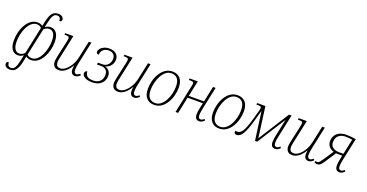

<svg xmlns="http://www.w3.org/2000/svg" viewBox="-39 -1677 5410 2832"><g transform="rotate(20 2666.0 -260.5)"><path d="M125 249Q81 249 60.5 229.5Q40 210 40 186Q40 152 76 152Q76 183 89.5 201.5Q103 220 131 220Q171 220 192.5 183Q214 146 229 78L250 -22Q232 -7 211 1.5Q190 10 164 10Q104 10 69.5 -38Q35 -86 35 -181Q35 -240 50 -303.5Q65 -367 96 -422Q127 -477 172.5 -511.5Q218 -546 278 -546Q303 -546 323 -539Q343 -532 356 -521L374 -602Q392 -686 424.5 -728Q457 -770 517 -770Q564 -770 584.5 -750Q605 -730 605 -709Q605 -674 568 -674Q568 -741 513 -741Q472 -741 451 -705.5Q430 -670 416 -606L396 -515Q414 -529 434.5 -537.5Q455 -546 482 -546Q541 -546 576 -498Q611 -450 611 -355Q611 -297 595.5 -233.5Q580 -170 549.5 -114.5Q519 -59 473.5 -24.5Q428 10 367 10Q342 10 322.5 2.5Q303 -5 290 -15L271 74Q254 159 220.5 204Q187 249 125 249ZM174 -21Q199 -21 219.5 -31.5Q240 -42 258 -60L348 -485Q339 -498 320.5 -507.5Q302 -517 277 -517Q230 -517 193 -485Q156 -453 130.5 -401.5Q105 -350 92 -291Q79 -232 79 -178Q79 -97 105.5 -59Q132 -21 174 -21ZM368 -19Q416 -19 452.5 -51Q489 -83 514.5 -134.5Q540 -186 553 -245Q566 -304 566 -358Q566 -440 539.5 -477.5Q513 -515 471 -515Q447 -515 426 -504.5Q405 -494 388 -477L297 -51Q306 -38 325 -28.5Q344 -19 368 -19Z M809 10Q752 10 730 -20Q708 -50 708 -90Q708 -114 714 -145.5Q720 -177 726 -204L776 -430Q779 -445 781 -458.5Q783 -472 783 -479Q783 -500 769 -505.5Q755 -511 726 -511H707L712 -536H839L769 -209Q762 -177 756 -146.5Q750 -116 750 -95Q750 -68 763.5 -45.5Q777 -23 821 -23Q851 -23 882.5 -43Q914 -63 942.5 -97.5Q971 -132 992 -175.5Q1013 -219 1023 -266L1081 -536H1122L1049 -195Q1042 -164 1037.5 -134Q1033 -104 1033 -80Q1033 -51 1043 -37Q1053 -23 1071 -23Q1096 -23 1125 -50L1140 -30Q1122 -12 1103 -1Q1084 10 1060 10Q1028 10 1010 -11Q992 -32 992 -75Q992 -100 998 -132H995Q954 -61 905 -25.5Q856 10 809 10Z M1332 10Q1254 10 1213 -15Q1172 -40 1172 -75Q1172 -93 1182.5 -105Q1193 -117 1211 -117Q1211 -77 1237 -48.5Q1263 -20 1336 -20Q1402 -20 1440.5 -57.5Q1479 -95 1479 -159Q1479 -208 1451 -235Q1423 -262 1371 -262H1307L1314 -292H1385Q1439 -292 1472 -330.5Q1505 -369 1505 -422Q1505 -464 1478.5 -490Q1452 -516 1401 -516Q1353 -516 1319 -486.5Q1285 -457 1284 -406Q1245 -407 1245 -439Q1245 -463 1264 -487.5Q1283 -512 1319.5 -529Q1356 -546 1406 -546Q1473 -546 1511 -512.5Q1549 -479 1549 -423Q1549 -369 1516 -329Q1483 -289 1434 -277V-275Q1475 -264 1499 -233Q1523 -202 1523 -158Q1523 -85 1471.5 -37.5Q1420 10 1332 10Z M1738 10Q1681 10 1659 -20Q1637 -50 1637 -90Q1637 -114 1643 -145.5Q1649 -177 1655 -204L1705 -430Q1708 -445 1710 -458.5Q1712 -472 1712 -479Q1712 -500 1698 -505.5Q1684 -511 1655 -511H1636L1641 -536H1768L1698 -209Q1691 -177 1685 -146.5Q1679 -116 1679 -95Q1679 -68 1692.5 -45.5Q1706 -23 1750 -23Q1780 -23 1811.5 -43Q1843 -63 1871.5 -97.5Q1900 -132 1921 -175.5Q1942 -219 1952 -266L2010 -536H2051L1978 -195Q1971 -164 1966.5 -134Q1962 -104 1962 -80Q1962 -51 1972 -37Q1982 -23 2000 -23Q2025 -23 2054 -50L2069 -30Q2051 -12 2032 -1Q2013 10 1989 10Q1957 10 1939 -11Q1921 -32 1921 -75Q1921 -100 1927 -132H1924Q1883 -61 1834 -25.5Q1785 10 1738 10Z M2301 10Q2226 10 2181.5 -39Q2137 -88 2137 -186Q2137 -244 2153 -307Q2169 -370 2201.5 -424Q2234 -478 2282.5 -512Q2331 -546 2396 -546Q2471 -546 2515.5 -497Q2560 -448 2560 -350Q2560 -292 2544 -229.5Q2528 -167 2495.5 -112.5Q2463 -58 2414.5 -24Q2366 10 2301 10ZM2306 -20Q2357 -20 2396 -51.5Q2435 -83 2462 -133.5Q2489 -184 2502.5 -242Q2516 -300 2516 -353Q2516 -438 2482 -477Q2448 -516 2390 -516Q2339 -516 2300.5 -484.5Q2262 -453 2235.5 -402.5Q2209 -352 2195 -294Q2181 -236 2181 -183Q2181 -98 2215 -59Q2249 -20 2306 -20Z M3010 10Q2941 10 2941 -77Q2941 -101 2945.5 -129Q2950 -157 2958 -192L2972 -259H2733L2678 0H2637L2728 -432Q2732 -447 2734 -459.5Q2736 -472 2736 -479Q2736 -500 2722 -505.5Q2708 -511 2678 -511H2660L2665 -536H2792L2740 -290H2979L3031 -536H3072L2999 -194Q2993 -163 2988 -133.5Q2983 -104 2983 -80Q2983 -23 3021 -23Q3047 -23 3075 -50L3090 -30Q3072 -12 3053 -1Q3034 10 3010 10Z M3323 10Q3248 10 3203.5 -39Q3159 -88 3159 -186Q3159 -244 3175 -307Q3191 -370 3223.5 -424Q3256 -478 3304.5 -512Q3353 -546 3418 -546Q3493 -546 3537.5 -497Q3582 -448 3582 -350Q3582 -292 3566 -229.5Q3550 -167 3517.5 -112.5Q3485 -58 3436.5 -24Q3388 10 3323 10ZM3328 -20Q3379 -20 3418 -51.5Q3457 -83 3484 -133.5Q3511 -184 3524.5 -242Q3538 -300 3538 -353Q3538 -438 3504 -477Q3470 -516 3412 -516Q3361 -516 3322.5 -484.5Q3284 -453 3257.5 -402.5Q3231 -352 3217 -294Q3203 -236 3203 -183Q3203 -98 3237 -59Q3271 -20 3328 -20Z M3600 10Q3559 10 3559 -23Q3559 -31 3562 -42Q3576 -38 3591 -38Q3639 -38 3674 -95Q3709 -152 3746 -282L3791 -443Q3794 -454 3796 -463Q3798 -472 3798 -479Q3798 -500 3784 -505.5Q3770 -511 3747 -511H3720L3725 -536H3853L3918 -53L4224 -536H4264L4191 -194Q4184 -163 4179 -133.5Q4174 -104 4174 -80Q4174 -23 4213 -23Q4238 -23 4266 -50L4281 -30Q4263 -12 4244.5 -1Q4226 10 4201 10Q4133 10 4133 -77Q4133 -101 4137.5 -129Q4142 -157 4149 -192L4202 -442H4200L3919 0H3885L3824 -449L3775 -276Q3733 -126 3692.5 -58Q3652 10 3600 10Z M4473 10Q4416 10 4394 -20Q4372 -50 4372 -90Q4372 -114 4378 -145.5Q4384 -177 4390 -204L4440 -430Q4443 -445 4445 -458.5Q4447 -472 4447 -479Q4447 -500 4433 -505.5Q4419 -511 4390 -511H4371L4376 -536H4503L4433 -209Q4426 -177 4420 -146.5Q4414 -116 4414 -95Q4414 -68 4427.5 -45.5Q4441 -23 4485 -23Q4515 -23 4546.5 -43Q4578 -63 4606.5 -97.5Q4635 -132 4656 -175.5Q4677 -219 4687 -266L4745 -536H4786L4713 -195Q4706 -164 4701.5 -134Q4697 -104 4697 -80Q4697 -51 4707 -37Q4717 -23 4735 -23Q4760 -23 4789 -50L4804 -30Q4786 -12 4767 -1Q4748 10 4724 10Q4692 10 4674 -11Q4656 -32 4656 -75Q4656 -100 4662 -132H4659Q4618 -61 4569 -25.5Q4520 10 4473 10Z M4863 10Q4847 10 4834.5 4.5Q4822 -1 4817 -4L4828 -28Q4842 -21 4852 -21Q4862 -21 4871.5 -26Q4881 -31 4895.5 -49Q4910 -67 4936 -105L5030 -246Q4987 -258 4956.5 -291Q4926 -324 4926 -378Q4926 -424 4947.5 -462Q4969 -500 5013 -523Q5057 -546 5126 -546Q5161 -546 5200.5 -542Q5240 -538 5273 -533L5201 -194Q5194 -163 5189 -133Q5184 -103 5184 -80Q5184 -23 5223 -23Q5248 -23 5276 -50L5291 -30Q5273 -12 5254.5 -1Q5236 10 5211 10Q5143 10 5143 -77Q5143 -99 5147.5 -128Q5152 -157 5159 -192L5168 -236H5070L4954 -59Q4924 -14 4904.5 -2Q4885 10 4863 10ZM5103 -267H5175L5226 -507Q5193 -512 5169.5 -514Q5146 -516 5124 -516Q5070 -516 5036 -497Q5002 -478 4986.5 -446.5Q4971 -415 4971 -378Q4971 -324 5008 -295.5Q5045 -267 5103 -267Z"/></g></svg>

Font: Noto Serif SemiCondensed ExtraLight
Style: Italic
Weight: 200
Width: 4
Italic angle: -12°
Designer: Monotype Design Team
Foundry: Monotype Imaging Inc.
Version: Version 2.013